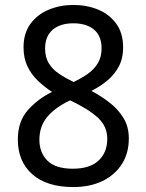

<svg xmlns="http://www.w3.org/2000/svg" viewBox="-20 -745 591 775"><path d="M276 10Q169 10 110.5 -41.5Q52 -93 52 -182Q52 -255 92.5 -300.5Q133 -346 190 -374Q158 -395 132 -420Q106 -445 90.5 -478Q75 -511 75 -554Q75 -611 103 -649Q131 -687 177 -706Q223 -725 276 -725Q331 -725 376.5 -706Q422 -687 449.5 -649Q477 -611 477 -553Q477 -510 460 -477.5Q443 -445 414.5 -421Q386 -397 349 -378Q387 -358 421.5 -331.5Q456 -305 478 -269.5Q500 -234 500 -186Q500 -126 471.5 -82Q443 -38 393 -14Q343 10 276 10ZM274 -64Q343 -64 378 -97Q413 -130 413 -185Q413 -235 375 -270Q337 -305 263 -340Q202 -311 170.5 -273Q139 -235 139 -181Q139 -129 171.5 -96.5Q204 -64 274 -64ZM277 -414Q309 -429 334.5 -447Q360 -465 375 -490Q390 -515 390 -550Q390 -600 359.5 -625.5Q329 -651 275 -651Q241 -651 215.5 -639.5Q190 -628 176 -605.5Q162 -583 162 -550Q162 -514 177 -489.5Q192 -465 218 -447.5Q244 -430 277 -414Z"/></svg>

Font: ukorean25
Style: Book
Weight: 400
Designer: Jelle Bosma - Monotype Design Team
Foundry: Monotype Imaging Inc.
Version: Version 2.003